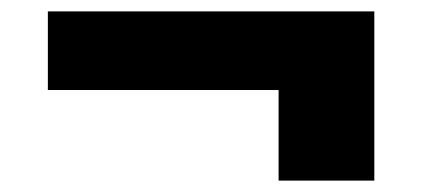

<svg xmlns="http://www.w3.org/2000/svg" viewBox="-20 -451 741 337"><path d="M637 -134V-431H64V-293H469V-134Z"/></svg>

Font: LT Wave Alt Black
Style: Regular
Weight: 900
Designer: Daniel Lyons
Version: Version 2.5 (Glyphs App)